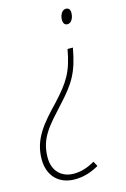

<svg xmlns="http://www.w3.org/2000/svg" viewBox="-153 -579 549 835"><g transform="rotate(-15 121.5 -161.5)"><path d="M231 -525C211 -525 202 -500 202 -483C202 -467 209 -458 221 -458C241 -458 250 -483 250 -502C250 -517 243 -525 231 -525ZM217 -354H193C175 -254 149 -215 83 -143C11 -68 -40 -10 -40 81C-40 154 5 202 78 202C117 202 152 191 187 171L175 149C146 165 116 177 80 177C24 177 -13 140 -13 80C-13 -9 35 -55 102 -129C171 -204 198 -247 217 -354Z"/></g></svg>

Font: Noto Sans Condensed Thin
Style: Italic
Weight: 100
Width: 3
Italic angle: -12°
Designer: Monotype Design Team
Foundry: Monotype Imaging Inc.
Version: Version 2.013